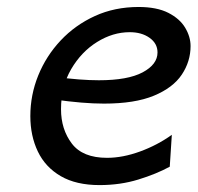

<svg xmlns="http://www.w3.org/2000/svg" viewBox="-20 -518 566 550"><path d="M472.2 -131.8 466.3 -40.5Q427.7 -19.5 376.2 -3.7Q324.7 12.2 265.1 12.2Q198.2 12.2 154.1 -13.4Q109.9 -39.1 88.4 -84Q66.9 -128.9 66.9 -185.5Q66.9 -246.1 89.6 -302Q112.3 -357.9 153.8 -402.1Q195.3 -446.3 252 -472.2Q308.6 -498 377 -498Q429.2 -498 462.2 -481.2Q495.1 -464.4 510.5 -438.5Q525.9 -412.6 525.9 -386.2Q525.9 -341.8 500.7 -304.2Q475.6 -266.6 420.9 -243.9Q366.2 -221.2 277.8 -221.2Q218.3 -221.2 136.2 -232.9V-297.9Q173.8 -293 205.6 -290.5Q237.3 -288.1 263.2 -288.1Q346.2 -288.1 388.7 -310.8Q431.2 -333.5 431.2 -367.7Q431.2 -393.6 408.4 -409.7Q385.7 -425.8 351.6 -425.8Q303.2 -425.8 258.1 -397.7Q212.9 -369.6 183.8 -319.8Q154.8 -270 154.8 -205.1Q154.8 -147.5 185.8 -106.7Q216.8 -65.9 286.6 -65.9Q331.5 -65.9 381.1 -84Q430.7 -102.1 472.2 -131.8Z"/></svg>

Font: Andika
Style: Italic
Weight: 400
Italic angle: -14°
Designer: Victor Gaultney, Annie Olsen, Julie Remington, Don Collingsworth, Eric Hays, Becca Hirsbrunner
Foundry: SIL International
Version: Version 6.101